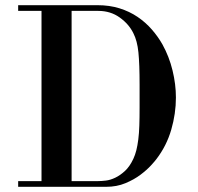

<svg xmlns="http://www.w3.org/2000/svg" viewBox="-20 -720 764 740"><path d="M50 -700H356Q402 -700 440.5 -688Q479 -676 510 -655Q541 -634 565 -606.5Q589 -579 606 -549Q632 -502 645 -448.5Q658 -395 658 -344Q658 -282 640 -220Q622 -158 583 -107Q578 -100 562 -82.5Q546 -65 521.5 -46.5Q497 -28 463.5 -14Q430 0 389 0H50V-22H140V-678H50ZM256 -678V-22H359Q371 -22 388 -24Q405 -26 424 -35Q443 -44 461.5 -61Q480 -78 494 -108Q501 -123 505.5 -141Q510 -159 513 -182.5Q516 -206 517 -236Q518 -266 518 -306V-394Q518 -473 513.5 -518Q509 -563 494 -592Q477 -627 441.5 -652.5Q406 -678 359 -678Z"/></svg>

Font: EIisabethische
Style: Book
Weight: 400
Designer: Salychow
Version: Version 1.3